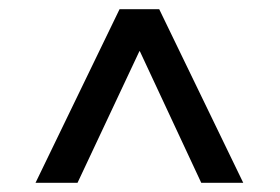

<svg xmlns="http://www.w3.org/2000/svg" viewBox="-20 -694 606 416"><path d="M239 -674H325L507 -298H416L283 -583H282L148 -298H57Z"/></svg>

Font: Murecho SemiBold
Style: Regular
Weight: 600
Designer: Neil Summerour
Foundry: Positype
Version: Version 1.010; ttfautohint (v1.8.3)